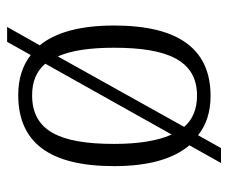

<svg xmlns="http://www.w3.org/2000/svg" viewBox="-72 -544 656 553"><g transform="rotate(-90 256.5 -268.0)"><path d="M114 -51 63 40H106L143 -26C173 -2 211 10 256 10C389 10 459 -79 459 -268C459 -366 439 -437 402 -482L455 -576H412L374 -508C343 -532 305 -544 259 -544C123 -544 54 -455 54 -268C54 -168 75 -97 114 -51ZM349 -466 145 -102C127 -142 118 -198 118 -268C118 -425 156 -504 258 -504C297 -504 327 -492 349 -466ZM257 -29C218 -29 188 -42 167 -66L370 -430C387 -391 395 -338 395 -268C395 -115 359 -29 257 -29Z"/></g></svg>

Font: Noto Serif Devanagari SemiCondensed Light
Style: Regular
Weight: 300
Width: 4
Designer: Universal Thirst, Indian Type Foundry and the Monotype Design Team
Foundry: Monotype Imaging Inc.
Version: Version 2.004